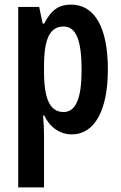

<svg xmlns="http://www.w3.org/2000/svg" viewBox="-20 -573 526 833"><path d="M288 -553C239 -553 203 -533 172 -471H165L150 -543H59V240H171V13C171 -7 170 -35 167 -72H172C198 -18 242 10 292 10C390 10 448 -94 448 -271C448 -454 391 -553 288 -553ZM256 -458C311 -458 334 -396 334 -270C334 -146 309 -87 256 -87C198 -87 171 -141 171 -262V-286C171 -406 197 -458 256 -458Z"/></svg>

Font: Noto Sans Armenian ExtraCondensed SemiBold
Style: Regular
Weight: 600
Width: 2
Designer: Monotype Design Team
Foundry: Monotype Imaging Inc.
Version: Version 2.008